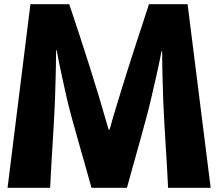

<svg xmlns="http://www.w3.org/2000/svg" viewBox="-20 -831 1040 915"><path d="M781 64H984L874 -811H690C659 -717 581 -479 552 -381C537 -331 520 -278 506 -226C503 -217 502 -212 500 -212C498 -212 497 -217 494 -226C438 -423 375 -617 310 -811H125L16 64H219C223 -37 239 -260 242 -354C244 -417 247 -511 247 -575C247 -599 249 -599 253 -576C265 -512 285 -421 299 -360C320 -267 390 -33 416 64H585C611 -33 678 -263 699 -356C715 -427 732 -494 747 -573C751 -594 753 -593 753 -572C753 -493 756 -421 758 -350C761 -258 777 -36 781 64Z"/></svg>

Font: LINE Seed JP_OTF ExtraBold
Style: Regular
Weight: 800
Designer: LY Corporation & Fontrix & Fontworks
Version: Version 1.013